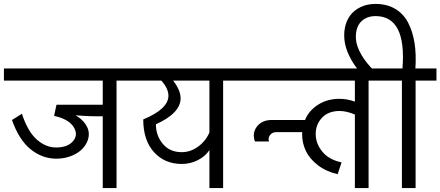

<svg xmlns="http://www.w3.org/2000/svg" viewBox="-40 -959 2246 979"><path d="M-20 -609.9H659.2V-547.9H554.2V0H483.9V-366.2Q423.8 -364.7 345.2 -371.1Q377.4 -352.5 394.5 -328.1Q411.6 -303.7 412.8 -279.8Q414.1 -255.9 402.6 -232.2Q391.1 -208.5 369.6 -190.4Q348.1 -172.4 315.9 -161.1Q283.7 -149.9 247.1 -149.9Q175.8 -149.9 116.5 -197.5Q57.1 -245.1 21 -347.2L71.8 -378.9Q101.1 -288.6 147.2 -247.8Q193.4 -207 246.1 -207Q305.7 -207 333 -240Q360.4 -272.9 334.7 -312.5Q309.1 -352.1 235.8 -368.2L248 -424.8H483.9V-547.9H-20Z M618.7 -609.9H1202.6V-547.9H1097.7V0H1027.8V-193.8Q1007.3 -162.1 969.2 -142.6Q931.2 -123 886.7 -123Q799.8 -123 745.1 -183.3Q690.4 -243.7 690.4 -350.1Q818.8 -403.3 818.8 -471.2Q818.8 -507.3 782.7 -547.9H618.7ZM886.7 -183.1Q930.7 -183.1 969.5 -210.9Q1008.3 -238.8 1027.8 -283.2V-547.9H842.8Q880.9 -498.5 880.9 -458Q880.9 -382.3 754.9 -325.2Q754.9 -267.6 790.3 -225.3Q825.7 -183.1 886.7 -183.1Z M1162.6 -609.9H1453.6V-547.9H1162.6ZM1344.7 -347.2H1537.6V-285.2H1368.7Q1348.6 -285.2 1337.2 -270.8Q1325.7 -256.3 1331.5 -237.8H1259.8Q1244.6 -281.2 1270.5 -314.2Q1296.4 -347.2 1344.7 -347.2Z M1413.6 -609.9H1944.8V-547.9H1839.4V0H1769.5V-375Q1727.1 -393.1 1691.4 -393.1Q1634.3 -393.1 1602.1 -358.9Q1569.8 -324.7 1569.8 -275.9Q1569.8 -226.6 1603.8 -185.5Q1637.7 -144.5 1701.7 -130.9L1681.6 -70.8Q1622.1 -84.5 1580.1 -117.2Q1538.1 -149.9 1519.3 -189.9Q1500.5 -230 1500.5 -273.9Q1500.5 -321.3 1522.2 -362.1Q1543.9 -402.8 1588.4 -429Q1632.8 -455.1 1691.4 -455.1Q1730.5 -455.1 1769.5 -440.9V-547.9H1413.6Z M2009.3 0V-547.9H1904.3V-609.9H2012.2Q2033.2 -877 1874.5 -877Q1841.3 -877 1816.9 -861.6Q1792.5 -846.2 1782.2 -818.6Q1772 -791 1775.1 -756.8Q1778.3 -722.7 1802 -680.9Q1825.7 -639.2 1867.2 -599.1L1818.4 -567.9Q1777.3 -607.9 1752 -652.8Q1726.6 -697.8 1719 -738Q1711.4 -778.3 1718.3 -815.4Q1725.1 -852.5 1745.1 -879.6Q1765.1 -906.7 1798.6 -922.9Q1832 -939 1874.5 -939Q1932.1 -939 1974.4 -914.3Q2016.6 -889.6 2040.3 -844.7Q2064 -799.8 2073.5 -741Q2083 -682.1 2078.1 -609.9H2185.5V-547.9H2079.1V0Z"/></svg>

Font: LT Superior
Style: Regular
Weight: 400
Designer: Daniel Lyons
Foundry: LyonsType
Version: Version 1.000